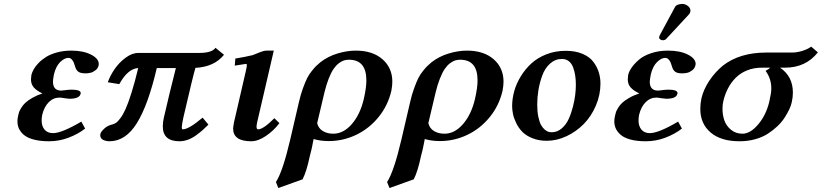

<svg xmlns="http://www.w3.org/2000/svg" viewBox="-20 -700 4144 968"><path d="M192.9 -121.1Q189.9 -106.4 189.9 -92.8Q189.9 -64 204.8 -46.4Q219.7 -28.8 247.1 -28.8Q291.5 -28.8 390.1 -86.9L409.2 -51.8Q373.5 -23.9 325.9 -5.9Q278.3 12.2 227.1 12.2Q189.9 12.2 161.4 6.1Q132.8 0 115.5 -9.8Q98.1 -19.5 87.2 -33.2Q76.2 -46.9 72 -60.3Q67.9 -73.7 67.9 -88.9Q67.9 -100.6 71.8 -118.2Q73.7 -127.9 76.4 -135.5Q79.1 -143.1 87.4 -156.7Q95.7 -170.4 107.7 -181.6Q119.6 -192.9 142.1 -206.1Q164.6 -219.2 193.8 -229Q164.1 -243.2 150.1 -259.5Q136.2 -275.9 136.2 -299.8Q136.2 -306.2 138.2 -321.8Q141.6 -335.4 149.9 -350.6Q158.2 -365.7 174.8 -382.8Q191.4 -399.9 213.1 -413.3Q234.9 -426.8 267.8 -435.8Q300.8 -444.8 338.9 -444.8Q399.4 -444.8 438.7 -424.8Q478 -404.8 478 -377Q478 -373 477.1 -370.1Q474.1 -355.5 461.4 -345.7Q448.7 -335.9 436.3 -333Q423.8 -330.1 411.1 -330.1Q385.3 -330.1 374.3 -338.9Q363.3 -347.7 358.9 -363.8Q355 -377 351.8 -384.8Q348.6 -392.6 341.6 -400.4Q334.5 -408.2 325.2 -408.2Q305.2 -408.2 283.7 -387.5Q262.2 -366.7 252 -325.2Q247.1 -299.8 247.1 -288.1Q247.1 -243.2 289.1 -243.2Q292 -244.1 296.9 -244.1Q325.2 -248 340.8 -248Q387.2 -248 387.2 -230Q387.2 -228 386.2 -227.1Q381.3 -202.1 330.1 -202.1Q329.6 -202.1 303.2 -205.1Q288.6 -208 279.8 -208Q249 -208 225.8 -184.8Q202.6 -161.6 192.9 -121.1Z M983.4 -433.1Q1048.8 -433.1 1066.4 -459L1109.4 -423.8Q1060.1 -362.8 965.3 -357.9Q954.1 -321.8 904.8 -108.9Q896.5 -69.8 896.5 -59.1Q896.5 -47.9 901.4 -47.9Q931.6 -47.9 1001.5 -106.9L1030.8 -71.8Q1014.6 -55.7 1002.7 -44.9Q990.7 -34.2 970.2 -19Q949.7 -3.9 928 4.2Q906.2 12.2 884.8 12.2Q800.8 12.2 800.8 -63Q800.8 -85.9 806.6 -108.9Q833 -224.6 866.7 -356.9H770.5Q727.1 -170.9 670.2 -79.3Q613.3 12.2 531.7 12.2Q514.6 12.2 500 5.1Q485.4 -2 485.4 -18.1Q485.4 -19.5 485.8 -22Q486.3 -24.4 486.3 -25.9Q489.7 -36.6 506.1 -52Q522.5 -67.4 548.3 -73.2Q557.1 -75.7 565.2 -80.8Q573.2 -85.9 586.7 -103.8Q600.1 -121.6 613 -150.1Q626 -178.7 642.8 -231.9Q659.7 -285.2 676.8 -356.9Q624.5 -354 581.5 -275.9L523.4 -285.2Q534.7 -317.4 557.1 -350.6Q579.6 -383.8 612.5 -408.4Q645.5 -433.1 676.8 -433.1Z M1360.4 -444.8 1276.4 -83Q1273.4 -69.8 1273.4 -61Q1273.4 -47.9 1281.7 -47.9Q1307.1 -47.9 1363.3 -104L1388.7 -79.1Q1360.4 -41.5 1320.8 -14.6Q1281.2 12.2 1246.6 12.2Q1155.3 12.2 1155.3 -51.8Q1155.3 -57.6 1159.7 -83L1218.3 -336.9Q1224.6 -364.7 1224.6 -371.1Q1224.6 -377.9 1219.7 -377.9Q1217.8 -377.9 1163.6 -369.1L1166.5 -404.8Q1217.3 -413.1 1253.4 -421.9Q1260.3 -424.3 1274.4 -430.2L1288.6 -436Q1310.5 -444.8 1323.7 -444.8Z M1814 -200.2Q1827.1 -257.3 1827.1 -294.9Q1827.1 -398.9 1739.3 -398.9Q1726.1 -398.9 1714.1 -395.3Q1702.1 -391.6 1688 -380.9Q1673.8 -370.1 1661.6 -352.3Q1649.4 -334.5 1637.2 -303.7Q1625 -272.9 1615.2 -231.9L1579.1 -79.1Q1585.4 -52.7 1607.7 -39.3Q1629.9 -25.9 1660.2 -25.9Q1711.4 -25.9 1753.4 -74Q1795.4 -122.1 1814 -200.2ZM1505.4 204.1 1383.3 248 1371.1 217.8Q1405.8 164.1 1443.4 2.9L1487.3 -186Q1496.1 -224.6 1507.3 -254.9Q1518.6 -286.1 1528.1 -305.2Q1537.6 -324.2 1551.3 -341.3Q1564.9 -358.4 1573.2 -366.5Q1581.5 -374.5 1595.2 -386.2Q1632.8 -415.5 1681.2 -430.2Q1729.5 -444.8 1773.9 -444.8Q1858.4 -444.8 1908.2 -401.4Q1958 -357.9 1958 -288.1Q1958 -269 1953.1 -242.2Q1935.5 -167 1887.9 -108.9Q1840.3 -50.8 1774.9 -19.8Q1709.5 11.2 1637.2 11.2Q1596.2 11.2 1561 1Q1558.1 13.2 1554.2 36.1Q1552.2 48.3 1542 86.9Q1525.4 166 1505.4 204.1Z M2374.5 -200.2Q2387.7 -257.3 2387.7 -294.9Q2387.7 -398.9 2299.8 -398.9Q2286.6 -398.9 2274.7 -395.3Q2262.7 -391.6 2248.5 -380.9Q2234.4 -370.1 2222.2 -352.3Q2210 -334.5 2197.8 -303.7Q2185.5 -272.9 2175.8 -231.9L2139.6 -79.1Q2146 -52.7 2168.2 -39.3Q2190.4 -25.9 2220.7 -25.9Q2272 -25.9 2314 -74Q2356 -122.1 2374.5 -200.2ZM2065.9 204.1 1943.8 248 1931.6 217.8Q1966.3 164.1 2003.9 2.9L2047.9 -186Q2056.6 -224.6 2067.9 -254.9Q2079.1 -286.1 2088.6 -305.2Q2098.1 -324.2 2111.8 -341.3Q2125.5 -358.4 2133.8 -366.5Q2142.1 -374.5 2155.8 -386.2Q2193.4 -415.5 2241.7 -430.2Q2290 -444.8 2334.5 -444.8Q2418.9 -444.8 2468.8 -401.4Q2518.6 -357.9 2518.6 -288.1Q2518.6 -269 2513.7 -242.2Q2496.1 -167 2448.5 -108.9Q2400.9 -50.8 2335.4 -19.8Q2270 11.2 2197.8 11.2Q2156.7 11.2 2121.6 1Q2118.7 13.2 2114.7 36.1Q2112.8 48.3 2102.5 86.9Q2085.9 166 2065.9 204.1Z M2688.5 -172.9Q2688.5 -137.7 2694.1 -111.1Q2699.7 -84.5 2707.5 -70.3Q2715.3 -56.2 2725.8 -47.1Q2736.3 -38.1 2744.6 -35.6Q2752.9 -33.2 2761.2 -33.2Q2789.1 -33.2 2811.3 -52Q2833.5 -70.8 2846.4 -98.6Q2859.4 -126.5 2868.2 -160.6Q2877 -194.8 2880.1 -222.4Q2883.3 -250 2883.3 -272Q2883.3 -296.9 2880.1 -318.4Q2877 -339.8 2869.6 -359.9Q2862.3 -379.9 2847.9 -391.4Q2833.5 -402.8 2813.5 -402.8Q2779.3 -402.8 2753.4 -379.6Q2727.5 -356.4 2714.1 -319.8Q2700.7 -283.2 2694.6 -246.1Q2688.5 -209 2688.5 -172.9ZM2562 -165Q2562 -201.7 2572.5 -240Q2583 -278.3 2605.5 -314.9Q2627.9 -351.6 2658.9 -380.1Q2689.9 -408.7 2734.9 -426.3Q2779.8 -443.8 2832 -443.8Q2881.3 -443.8 2917.2 -428.5Q2953.1 -413.1 2971.9 -387.7Q2990.7 -362.3 2999 -335.2Q3007.3 -308.1 3007.3 -278.8Q3007.3 -221.2 2984.1 -167.2Q2960.9 -113.3 2923.3 -75Q2885.7 -36.6 2836.4 -13.4Q2787.1 9.8 2736.3 9.8Q2695.8 9.8 2663.6 -3.4Q2631.3 -16.6 2612.8 -35.9Q2594.2 -55.2 2582.3 -80.1Q2570.3 -105 2566.2 -125.7Q2562 -146.5 2562 -165Z M3202.1 -121.1Q3199.2 -106.4 3199.2 -92.8Q3199.2 -64 3214.1 -46.4Q3229 -28.8 3255.9 -28.8Q3300.3 -28.8 3398.9 -86.9L3418 -51.8Q3382.3 -23.9 3334.7 -5.9Q3287.1 12.2 3235.8 12.2Q3189.9 12.2 3157.5 3.2Q3125 -5.9 3108.2 -21.2Q3091.3 -36.6 3084.2 -53Q3077.1 -69.3 3077.1 -88.9Q3077.1 -100.6 3081.1 -118.2Q3083 -127.9 3085.7 -135.5Q3088.4 -143.1 3096.7 -156.7Q3105 -170.4 3116.9 -181.6Q3128.9 -192.9 3151.4 -206.1Q3173.8 -219.2 3203.1 -229Q3173.3 -243.2 3159.2 -259.5Q3145 -275.9 3145 -299.8Q3145 -306.2 3147 -321.8Q3150.9 -339.4 3164.1 -358.6Q3177.2 -377.9 3200.4 -398.2Q3223.6 -418.5 3262.2 -431.6Q3300.8 -444.8 3348.1 -444.8Q3408.7 -444.8 3448 -424.8Q3487.3 -404.8 3487.3 -377Q3487.3 -374.5 3485.8 -370.1Q3482.9 -355.5 3470.2 -345.7Q3457.5 -335.9 3445.1 -333Q3432.6 -330.1 3419.9 -330.1Q3394 -330.1 3383.3 -338.9Q3372.6 -347.7 3368.2 -363.8Q3364.3 -376.5 3361.1 -384.8Q3357.9 -393.1 3350.6 -400.6Q3343.3 -408.2 3334 -408.2Q3314.5 -408.2 3293 -387.5Q3271.5 -366.7 3261.2 -325.2Q3255.9 -297.4 3255.9 -288.1Q3255.9 -243.2 3297.9 -243.2Q3301.3 -244.1 3306.2 -244.1Q3334.5 -248 3350.1 -248Q3396 -248 3396 -230Q3396 -228 3395 -227.1Q3390.1 -202.1 3338.9 -202.1Q3338.4 -202.1 3312 -205.1Q3297.4 -208 3289.1 -208Q3258.3 -208 3235.1 -184.8Q3211.9 -161.6 3202.1 -121.1ZM3419.9 -680.2Q3434.6 -680.2 3447.8 -670.2Q3460.9 -660.2 3460.9 -647V-643.1Q3459 -632.8 3452.1 -626L3338.9 -503.9Q3333 -497.1 3321.3 -497.1Q3315.4 -497.1 3309.3 -501Q3303.2 -504.9 3303.2 -509.8Q3303.2 -516.1 3306.2 -522L3383.3 -665Q3387.2 -672.9 3398.4 -676.5Q3409.7 -680.2 3419.9 -680.2Z M3723.6 -25.9Q3762.7 -25.9 3802.5 -72.8Q3842.3 -119.6 3858.4 -187Q3868.7 -231 3868.7 -253.9Q3868.7 -303.7 3839.8 -342.8Q3863.3 -356 3861.8 -358.9H3821.8Q3781.2 -358.9 3747.3 -345.5Q3713.4 -332 3689.7 -308.3Q3666 -284.7 3650.4 -254.6Q3634.8 -224.6 3626.5 -189Q3622.6 -173.8 3622.6 -150.9Q3622.6 -119.1 3632.3 -92Q3642.1 -64.9 3665.8 -45.4Q3689.5 -25.9 3723.6 -25.9ZM3624.5 -369.1Q3709 -435.1 3843.8 -435.1H3973.6Q3996.6 -435.1 4023.2 -442.9Q4049.8 -450.7 4069.8 -464.8L4103.5 -436Q4042.5 -358.9 3938.5 -358.9H3912.6Q3977.5 -315.4 3977.5 -232.9Q3977.5 -210 3971.7 -184.1Q3968.3 -168 3959.5 -149.2Q3950.7 -130.4 3936.3 -107.7Q3921.9 -85 3900.1 -64.2Q3878.4 -43.5 3851.3 -25.9Q3824.2 -8.3 3787.1 2Q3750 12.2 3708.5 12.2Q3614.7 12.2 3562.7 -32Q3510.7 -76.2 3510.7 -150.9Q3510.7 -177.7 3516.6 -205.1Q3527.3 -249.5 3555.7 -292.5Q3584 -335.4 3624.5 -369.1Z"/></svg>

Font: Linux Libertine G
Style: Semibold Italic
Weight: 600
Italic angle: -11.5°
Designer: Philipp H. Poll
Foundry: Philipp H. Poll
Version: Version 5.1.1